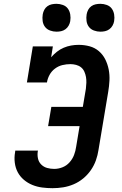

<svg xmlns="http://www.w3.org/2000/svg" viewBox="-20 -978 640 1006"><path d="M255 8Q228 8 201 4.5Q174 1 149.5 -9Q125 -19 105 -36Q85 -53 73 -75.5Q61 -98 57.5 -125.5Q54 -153 59 -180L60 -189H179L178 -185Q175 -166 179 -147.5Q183 -129 196 -116Q209 -103 227 -98Q245 -93 264 -93Q286 -93 307.5 -101.5Q329 -110 344.5 -127.5Q360 -145 368 -166Q376 -187 379 -209L397 -317H232L249 -418H414L430 -513Q432 -529 432.5 -544.5Q433 -560 430.5 -574.5Q428 -589 422 -602.5Q416 -616 405 -625Q394 -634 379 -638Q364 -642 349 -642Q328 -642 307 -637Q286 -632 268 -618.5Q250 -605 239.5 -585.5Q229 -566 226 -546H121L152 -735H257L248 -678Q262 -694 278.5 -707Q295 -720 314 -728Q333 -736 352.5 -739.5Q372 -743 392 -743Q422 -743 449.5 -735.5Q477 -728 498 -710Q519 -692 531.5 -667Q544 -642 549.5 -614Q555 -586 553.5 -556Q552 -526 547 -497L496 -192Q492 -165 482.5 -138Q473 -111 456 -86.5Q439 -62 416 -43Q393 -24 366 -12.5Q339 -1 311 3.5Q283 8 255 8ZM506 -812Q489 -812 472.5 -818Q456 -824 446 -837Q436 -850 433.5 -867.5Q431 -885 434 -903Q436 -915 442 -926.5Q448 -938 458.5 -945.5Q469 -953 481.5 -955.5Q494 -958 506 -958Q523 -958 539.5 -952Q556 -946 565.5 -933Q575 -920 578 -902.5Q581 -885 578 -867Q576 -855 569.5 -843.5Q563 -832 552.5 -824.5Q542 -817 530 -814.5Q518 -812 506 -812ZM276 -812Q259 -812 242.5 -818Q226 -824 216 -837Q206 -850 203.5 -867.5Q201 -885 204 -903Q206 -915 212 -926.5Q218 -938 228.5 -945.5Q239 -953 251.5 -955.5Q264 -958 276 -958Q293 -958 309.5 -952Q326 -946 335.5 -933Q345 -920 348 -902.5Q351 -885 348 -867Q346 -855 339.5 -843.5Q333 -832 322.5 -824.5Q312 -817 300 -814.5Q288 -812 276 -812Z"/></svg>

Font: Iosevka HT Extended
Style: Bold Italic
Weight: 700
Width: 7
Italic angle: -9°
Monospace: yes
Designer: Belleve Invis
Foundry: Belleve Invis
Version: Version 32.3.0; ttfautohint (v1.8.4)